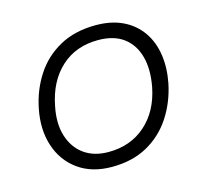

<svg xmlns="http://www.w3.org/2000/svg" viewBox="-80 -593 746 691"><g transform="rotate(-15 292.5 -247.0)"><path d="M257 7Q182 7 131.5 -29.5Q81 -66 61 -127.5Q41 -189 56 -264Q69 -330 104 -384Q139 -438 196 -469.5Q253 -501 331 -501Q389 -501 431.5 -480.5Q474 -460 500 -423Q526 -386 533.5 -336.5Q541 -287 530 -231Q516 -163 480.5 -109Q445 -55 389 -24Q333 7 257 7ZM259 -48Q341 -48 397 -97.5Q453 -147 470 -233Q482 -297 469 -345Q456 -393 420 -420Q384 -447 325 -447Q242 -447 187 -396.5Q132 -346 115 -258Q102 -195 117 -147.5Q132 -100 168.5 -74Q205 -48 259 -48Z"/></g></svg>

Font: REM ExtraLight
Style: Italic
Weight: 250
Italic angle: -11°
Designer: Octavio Pardo
Foundry: Ashler Design
Version: Version 1.005;gftools[0.9.28]